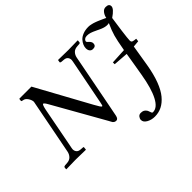

<svg xmlns="http://www.w3.org/2000/svg" viewBox="-168 -988 1498 1498"><g transform="rotate(-45 581.0 -238.5)"><path d="M583 -21Q576.7 9.8 557.1 9.8Q533.7 9.8 522.9 -14.2Q521.5 -17.1 518.1 -23.2Q514.6 -29.3 513.2 -32.2L273.9 -455.1Q272 -458.5 263.2 -473.1Q252.9 -487.8 247.1 -487.8Q237.8 -487.8 228 -439L168 -127Q166.5 -120.1 164.1 -107.4Q161.6 -94.7 160.2 -87.9Q158.2 -78.1 158.2 -73.2Q158.2 -54.7 168.9 -42.5Q179.7 -30.3 201.2 -28.8Q205.1 -28.3 213.6 -27.8Q222.2 -27.3 226.1 -26.9Q230 -26.9 231 -24.9Q233.4 -22.5 231.9 -19L230 0L228 2Q138.2 0 124 0H110.8Q90.3 0 14.2 2L12.2 0Q12.7 -2.9 13.2 -9Q13.7 -15.1 14.2 -18.1Q15.6 -25.4 27.8 -26.9Q31.7 -27.3 40.5 -27.8Q49.3 -28.3 53.2 -28.8Q80.6 -30.8 96.4 -47.6Q112.3 -64.5 117.2 -87.9Q118.7 -94.7 121.1 -108.2Q123.5 -121.6 125 -127.9L207 -549.8Q206.1 -571.3 190.7 -593.8Q175.3 -616.2 153.8 -618.2Q140.1 -620.1 140.1 -626Q140.6 -628.9 141.1 -635.5Q141.6 -642.1 142.1 -645L145 -647H276.9L520 -203.1Q525.9 -193.8 533.4 -180.2Q541 -166.5 543.9 -162.1Q553.2 -147.9 558.1 -147.9Q562 -147.9 564.2 -154.3Q566.4 -160.6 569.8 -178.2L636.2 -517.1Q637.7 -523.4 640.1 -537.1Q642.6 -550.8 644 -557.1Q646 -566.9 646 -571.8Q646 -590.3 635.7 -602.5Q625.5 -614.7 603 -616.2Q599.1 -616.7 591.1 -617.2Q583 -617.7 579.1 -618.2Q575.2 -618.2 570.8 -620.6Q566.4 -623 566.9 -626Q567.4 -628.9 568.4 -635.5Q569.3 -642.1 569.8 -645L571.8 -647Q661.6 -645 682.1 -645Q696.3 -645 786.1 -647L788.1 -645Q787.6 -642.1 787.1 -635.5Q786.6 -628.9 786.1 -626Q786.1 -622.6 783 -620.4Q779.8 -618.2 776.9 -618.2Q772.5 -617.7 763.4 -617.2Q754.4 -616.7 750 -616.2Q723.1 -614.3 707.5 -597.9Q691.9 -581.5 687 -557.1Q685.5 -550.3 683.1 -536.6Q680.7 -522.9 679.2 -516.1L599.1 -103Q596.7 -89.8 591.1 -62.3Q585.4 -34.7 583 -21ZM859.9 -331.1 988.8 -337.9 991.2 -350.1Q1004.4 -427.2 1016.6 -470.7Q1028.8 -514.2 1053.2 -566.9L1051.8 -570.8Q1045.9 -567.9 1036.1 -567.9Q1012.2 -567.9 982.9 -580.1Q970.7 -585 944.3 -597.9Q918 -610.8 900.1 -616.5Q882.3 -622.1 862.8 -622.1Q847.2 -622.1 836.7 -613.5Q826.2 -605 826.2 -594.2Q826.2 -591.3 831.1 -585.9Q835.9 -580.6 842 -575.2Q848.1 -569.8 853 -561.5Q857.9 -553.2 857.9 -544.9Q857.9 -514.2 825.2 -514.2Q807.1 -514.2 797.6 -526.1Q788.1 -538.1 788.1 -558.1Q788.1 -574.2 795.4 -591.6Q802.7 -608.9 817.6 -625.5Q832.5 -642.1 859.4 -652.6Q886.2 -663.1 920.9 -663.1Q928.2 -663.1 935.8 -662.1Q943.4 -661.1 952.9 -658.7Q962.4 -656.2 968.8 -654.8Q975.1 -653.3 986.8 -648.7Q998.5 -644 1003.4 -642.3Q1008.3 -640.6 1021.5 -634.5Q1034.7 -628.4 1037.4 -627.4Q1040 -626.5 1054.7 -619.6L1068.8 -612.8Q1072.3 -635.7 1087.4 -656.2Q1102.5 -676.8 1125 -676.8Q1162.1 -676.8 1162.1 -648.9Q1162.1 -621.1 1101.1 -580.1Q1094.7 -542.5 1084 -460Q1073.2 -377.4 1073.2 -359.9Q1073.2 -344.2 1082.5 -339.8Q1091.8 -335.4 1119.1 -333L1116.2 -308.1L1063 -303.2Q1058.1 -274.4 1048.6 -215.8Q1039.1 -157.2 1034.2 -127.9Q1019.5 -40.5 995.4 23.7Q971.2 87.9 939.5 126Q907.7 164.1 871.6 182.1Q835.4 200.2 793 200.2Q756.3 200.2 726.6 183.6Q696.8 167 696.8 141.1Q696.8 127.4 706.8 114.3Q716.8 101.1 734.9 101.1Q751.5 101.1 762.2 106.2Q772.9 111.3 782.2 124Q787.1 131.3 790.5 142.6Q793.9 153.8 796.9 159.4Q799.8 165 807.1 165Q855.5 165 891.8 95.2Q928.2 25.4 950.2 -106Q956.1 -138.7 966.8 -204.1Q977.5 -269.5 982.9 -301.8L859.9 -311Z"/></g></svg>

Font: Common Serif
Style: Italic
Weight: 400
Italic angle: -12°
Designer: Philipp H. Poll, Khaled Hosny
Foundry: Stefan Peev, Context Ltd.
Version: Version 1.026